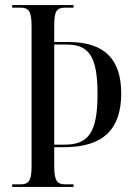

<svg xmlns="http://www.w3.org/2000/svg" viewBox="-20 -734 526 754"><path d="M28 0H269V-10H238C203 -10 193 -24 193 -84V-156H232C389 -156 456 -230 456 -367C456 -500 392 -569 249 -569H193V-630C193 -691 201 -704 238 -704H269V-714H28V-704H59C93 -704 104 -691 104 -629V-83C104 -23 93 -10 59 -10H28ZM234 -166H193V-559H242C331 -559 363 -510 363 -364C363 -212 326 -166 234 -166Z"/></svg>

Font: Noto Serif Display ExtraCondensed
Style: Regular
Weight: 400
Width: 2
Designer: Monotype Design Team
Foundry: Monotype Imaging Inc.
Version: Version 2.009